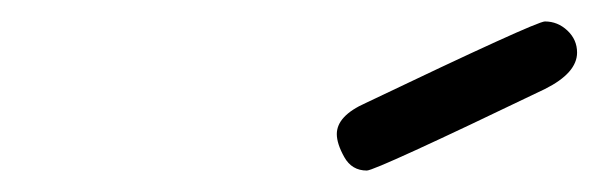

<svg xmlns="http://www.w3.org/2000/svg" viewBox="-20 -655 565 179"><path d="M294 -530Q294 -547 321 -559Q480 -635 488 -635Q500 -635 509 -626.5Q518 -618 518 -606Q518 -587 488 -572Q330 -496 322 -496Q308 -496 301 -508.5Q294 -521 294 -530Z"/></svg>

Font: CMU Typewriter Text
Style: LightOblique
Weight: 200
Italic angle: -9.46001°
Version: Version 0.7.0